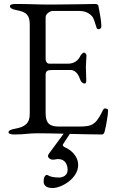

<svg xmlns="http://www.w3.org/2000/svg" viewBox="-20 -673 575 968"><path d="M222 115C222 121 231 132 248 132C257 132 262 129 274 129C309 129 321 159 321 183C321 212 296 222 279 222C230 222 224 209 216 209C208 209 200 220 200 243C200 258 210 275 245 275C290 275 374 227 374 159C374 112 336 82 308 70C303 68 293 61 298 54L332 2C382 3 435 5 494 5C502 5 506 -3 508 -12C515 -38 525 -97 525 -115C525 -123 519 -125 512 -126C505 -127 502 -124 498 -116C490 -99 474 -67 456 -53C443 -43 430 -35 380 -35H276C231 -35 210 -51 210 -102V-294C210 -317 221 -320 244 -320H337C354 -320 373 -306 383 -275C385 -268 393 -252 406 -252C414 -252 415 -260 415 -269C415 -277 413 -317 413 -337C413 -353 416 -383 416 -392C416 -402 408 -408 403 -408C398 -408 387 -396 385 -391C375 -368 353 -352 324 -352H228C218 -352 210 -362 210 -374V-586C210 -605 235 -618 246 -618H377C402 -618 425 -612 444 -591C453 -581 459 -558 466 -536C468 -529 470 -526 477 -526C483 -526 491 -529 491 -541C491 -568 483 -606 476 -644C475 -651 465 -653 458 -653C448 -653 327 -650 236 -650C166 -650 134 -653 59 -653C42 -653 30 -650 30 -642C30 -633 40 -626 63 -622C113 -613 130 -597 130 -549V-99C130 -51 106 -33 56 -24C33 -20 23 -15 23 -6C23 2 35 5 52 5C106 5 122 -1 167 -1C211 -1 255 0 301 1L228 100C225 104 222 108 222 115Z"/></svg>

Font: EB Garamond 12
Style: Regular
Weight: 400
Version: Version 0.016+